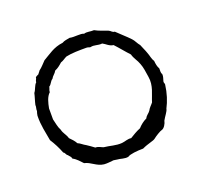

<svg xmlns="http://www.w3.org/2000/svg" viewBox="-89 -580 726 676"><g transform="rotate(-20 274.5 -242.5)"><path d="M468 -124C480 -147 489 -174 493 -206C493 -211 490 -212 491 -218C493 -227 497 -233 496 -244C492 -248 493 -257 493 -266C488 -274 486 -285 485 -297C478 -307 477 -320 472 -332C468 -344 462 -355 458 -366C450 -375 446 -387 438 -395C423 -411 406 -425 390 -441C381 -441 378 -449 370 -452C354 -458 337 -463 323 -471C310 -470 297 -475 286 -471C275 -477 250 -471 233 -475C223 -473 212 -472 204 -467C169 -463 148 -445 123 -431C113 -421 105 -411 94 -403C92 -399 88 -396 86 -392C82 -390 77 -388 74 -385C74 -378 69 -376 69 -368C60 -360 58 -345 50 -335C47 -321 42 -308 39 -294C40 -285 36 -281 37 -272C35 -267 34 -262 33 -256C32 -219 40 -191 45 -160C56 -143 66 -124 74 -103C80 -101 80 -92 86 -89C90 -83 96 -80 97 -72C111 -65 120 -53 130 -43C154 -38 168 -18 195 -15C207 -14 219 -16 231 -17C235 -17 240 -15 244 -15C254 -15 272 -7 285 -11C292 -17 321 -20 343 -20C366 -31 386 -33 393 -39C400 -45 421 -58 427 -59C436 -61 445 -76 447 -87C454 -100 467 -115 468 -124ZM436 -303C442 -288 444 -271 447 -251C453 -216 436 -189 428 -162C422 -154 414 -148 409 -138C404 -130 394 -126 390 -116C377 -110 366 -101 357 -91C342 -85 329 -77 316 -69C303 -71 292 -65 280 -64C257 -62 236 -70 214 -72C205 -75 198 -81 186 -81C177 -88 168 -94 159 -100C149 -105 142 -113 132 -117C126 -128 118 -136 110 -144C106 -159 96 -167 93 -182C86 -194 84 -210 80 -225V-266C84 -287 89 -307 102 -319C102 -327 106 -331 107 -338C116 -343 118 -355 127 -360C132 -370 141 -374 146 -384C158 -389 166 -396 175 -404C185 -407 191 -413 200 -417C222 -422 250 -422 277 -422C284 -422 286 -419 291 -419C306 -423 317 -415 334 -417C346 -411 354 -400 370 -398C386 -381 400 -363 416 -346C420 -330 431 -318 436 -303Z"/></g></svg>

Font: FuturaRener
Style: Light
Weight: 300
Designer: BSozoo
Foundry: BSozoo
Version: Version 1.0